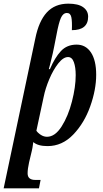

<svg xmlns="http://www.w3.org/2000/svg" viewBox="-50 -790 563 1050"><path d="M143 -579Q162 -674 206 -722Q250 -770 324 -770Q378 -770 405 -750.5Q432 -731 432 -699Q432 -625 343 -625Q345 -674 340 -696.5Q335 -719 316 -719Q295 -719 283 -692Q271 -665 259 -600L246 -534Q242 -510 224 -438Q222 -432 217 -412H223Q250 -475 283 -510.5Q316 -546 369 -546Q419 -546 447.5 -503Q476 -460 476 -381Q476 -300 443.5 -208.5Q411 -117 350.5 -54Q290 9 210 9Q157 9 132 -13Q131 -9 129.5 4.5Q128 18 124 35L109 98Q101 134 101 158Q101 194 143 194H172L163 240H-30ZM364 -379Q364 -422 354 -450Q344 -478 322 -478Q296 -478 268.5 -443Q241 -408 219.5 -357Q198 -306 189 -261L149 -75Q158 -62 174 -52Q190 -42 207 -42Q251 -42 287 -98.5Q323 -155 343.5 -235Q364 -315 364 -379Z"/></svg>

Font: Noto Serif CondSemiBold
Style: Italic
Weight: 600
Width: 3
Italic angle: -12°
Designer: Monotype Design Team
Foundry: Monotype Imaging Inc.
Version: Version 1.001